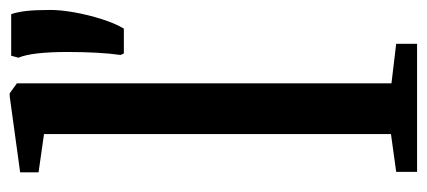

<svg xmlns="http://www.w3.org/2000/svg" viewBox="-256 -602 859 386"><g transform="rotate(-90 173.0 -409.5)"><path d="M96 -52.5V-750L19 -761V-798L172 -819H178L198 -804.5V-51.5L277.5 -42V0H20V-42ZM308 -589.5H258L255 -596Q258 -617 259.5 -644.2Q261 -671.5 261 -703Q261 -737.5 258.2 -762.2Q255.5 -787 249.5 -801.5L253.5 -816H337Q341.5 -803 343.5 -785Q345.5 -767 345.5 -737Q345.5 -716 340.5 -688.2Q335.5 -660.5 327 -633.8Q318.5 -607 308 -589.5Z"/></g></svg>

Font: Merriweather 48pt
Style: Regular
Weight: 400
Version: Version 2.100